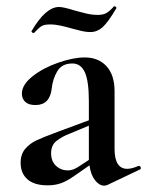

<svg xmlns="http://www.w3.org/2000/svg" viewBox="-20 -577 464 605"><path d="M418 -54Q422 -54 423.5 -49.5Q425 -45 421 -43L318 6Q312 8 308 8Q293 8 279.5 -9Q266 -26 262 -56L216 -24Q192 -7 173 0Q154 7 130 7Q88 7 66.5 -12Q45 -31 45 -64Q45 -91 59.5 -108Q74 -125 95.5 -135Q117 -145 163 -162L260 -198V-258Q260 -321 247.5 -349Q235 -377 208 -377Q175 -377 160.5 -352.5Q146 -328 143 -298Q137 -246 92 -246Q70 -246 59.5 -256Q49 -266 49 -282Q49 -310 82.5 -336.5Q116 -363 163.5 -379.5Q211 -396 247 -396Q290 -396 315.5 -368.5Q341 -341 341 -289V-108Q341 -45 381 -45Q395 -45 416 -54ZM260 -73V-82V-181L200 -156Q174 -146 157.5 -132.5Q141 -119 141 -94Q141 -69 156.5 -54.5Q172 -40 194 -40Q211 -40 231 -54ZM339 -557H341Q344 -557 346 -554.5Q348 -552 346 -550Q320 -506 303 -491Q286 -476 265 -476Q249 -476 230.5 -481Q212 -486 207 -487Q190 -492 172 -496Q154 -500 138 -500Q119 -500 110.5 -494.5Q102 -489 87 -473H86Q83 -473 80.5 -475.5Q78 -478 80 -480Q124 -555 166 -555Q180 -555 215 -544Q220 -543 243.5 -536.5Q267 -530 288 -530Q305 -530 315.5 -536Q326 -542 339 -557Z"/></svg>

Font: Cormorant Garamond SemiBold
Style: Regular
Weight: 600
Designer: Christian Thalmann (Catharsis Fonts)
Version: Version 3.000